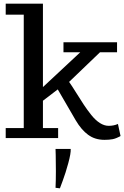

<svg xmlns="http://www.w3.org/2000/svg" viewBox="-20 -755 679 1050"><path d="M11.2 0ZM366.7 59.6Q368.2 83 353.5 137Q338.9 190.9 323.2 232.9L307.6 274.9L283.7 272Q285.6 233.9 285.6 180.7Q285.6 127.4 284.7 93.3L283.7 59.6ZM574.2 -66.9Q602.5 -66.9 625 -77.1L639.2 -11.2Q615.2 2.4 596.4 6.1Q577.6 9.8 551.8 9.8Q499.5 9.8 462.2 -17.6Q424.8 -44.9 394 -97.2L295.9 -266.1L214.8 -204.1V-54.7H297.9V0H11.2V-54.7H109.9V-674.8H11.2V-734.9H214.8V-278.8L418.9 -469.2H327.1V-523.9H620.1V-469.2H526.9L357.9 -307.1Q372.6 -286.6 396.5 -248Q420.4 -209.5 438.5 -182.1Q456.5 -154.8 479.2 -126.2Q502 -97.7 526.1 -82.3Q550.3 -66.9 574.2 -66.9Z"/></svg>

Font: Trocchi
Style: Regular
Weight: 400
Designer: vernon adams
Version: Version 1.0; ttfautohint (v0.8) -l 6 -r 50 -G 100